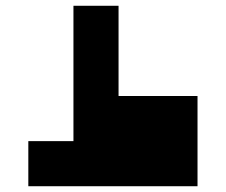

<svg xmlns="http://www.w3.org/2000/svg" viewBox="-20 -645 782 665"><path d="M664.1 0H78.1V-156.2H234.4V-625H390.6V-312.5H664.1Z"/></svg>

Font: Sorena-Fanum Normal
Style: Regular
Weight: 400
Designer: Mohammad Darvishi
Version: Version 1.000;March 20, 2024;FontCreator 15.0.0.2958 64-bit